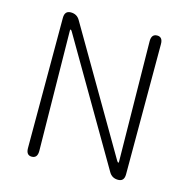

<svg xmlns="http://www.w3.org/2000/svg" viewBox="-107 -833 921 936"><g transform="rotate(15 353.5 -364.5)"><path d="M134 0Q106 0 106 -36V-693Q106 -729 137 -729Q168 -729 183 -703L542 -89Q547 -81 549.5 -81Q552 -81 552 -86L544 -693Q544 -729 573 -729Q601 -729 601 -693V-36Q601 0 570 0Q539 0 524 -26L165 -640Q160 -648 157.5 -648Q155 -648 155 -643L163 -36Q163 0 134 0Z"/></g></svg>

Font: Resource Han Rounded KR Light
Style: Regular
Weight: 300
Designer: Cyano Hao (round all glyphs); Ryoko NISHIZUKA 西塚涼子 (kana, bopomofo & ideographs); Paul D. Hunt (Latin, Greek & Cyrillic)
Foundry: Cyano Hao
Version: 0.990